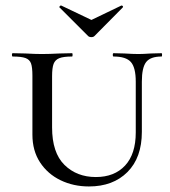

<svg xmlns="http://www.w3.org/2000/svg" viewBox="-20 -660 615 693"><path d="M390 -456Q387 -456 387 -462Q387 -468 390 -468L429 -467Q461 -465 480 -465Q495 -465 525 -467L563 -468Q565 -468 565 -462Q565 -456 563 -456Q523 -456 507.5 -436Q492 -416 492 -365V-184Q492 -91 440 -39Q388 13 301 13Q245 13 198.5 -9.5Q152 -32 124.5 -74Q97 -116 97 -174V-387Q97 -417 92 -431Q87 -445 72 -450.5Q57 -456 26 -456Q23 -456 23 -462Q23 -468 26 -468L72 -467Q108 -465 131 -465Q157 -465 195 -467L240 -468Q242 -468 242 -462Q242 -456 240 -456Q209 -456 194 -450Q179 -444 173.5 -429.5Q168 -415 168 -385V-200Q168 -109 212.5 -65Q257 -21 326 -21Q393 -21 431.5 -62.5Q470 -104 470 -182V-365Q470 -416 452.5 -436Q435 -456 390 -456ZM194 -634Q194 -636 196.5 -638.5Q199 -641 201 -640L310 -588L418 -640H419Q422 -640 423.5 -637.5Q425 -635 423 -633L321 -530Q317 -526 310 -526Q302 -526 298 -530L195 -633Q195 -633 194.5 -633.5Q194 -634 194 -634Z"/></svg>

Font: Cormorant SC Medium
Style: Regular
Weight: 500
Designer: Christian Thalmann (Catharsis Fonts)
Foundry: Catharsis Fonts
Version: Version 4.000